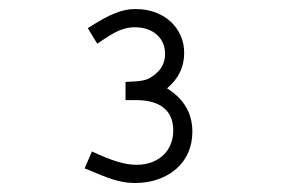

<svg xmlns="http://www.w3.org/2000/svg" viewBox="-20 -641 640 422"><path d="M172.9 -579.1Q191.4 -590.8 205.8 -598.9Q220.2 -606.9 232.4 -611.8Q244.6 -616.7 255.4 -618.9Q266.1 -621.1 277.8 -621.1Q301.3 -621.1 320.8 -614Q340.3 -606.9 354.5 -594Q368.7 -581.1 376.7 -563.5Q384.8 -545.9 384.8 -524.4Q384.8 -478.5 347.2 -446.8Q402.8 -412.1 402.8 -351.6Q402.8 -326.7 393.8 -305.9Q384.8 -285.2 367.9 -270.3Q351.1 -255.4 327.9 -247.1Q304.7 -238.8 275.9 -238.8Q266.6 -238.8 257.6 -240Q248.5 -241.2 238 -243.9Q227.5 -246.6 214.8 -251.2Q202.1 -255.9 185.1 -263.2L166 -271L182.1 -308.1Q214.4 -293 237.3 -285.9Q260.3 -278.8 280.3 -278.8Q298.8 -278.8 313.5 -284.4Q328.1 -290 338.9 -300Q349.6 -310.1 355.2 -324Q360.8 -337.9 360.8 -354.5Q360.8 -386.7 340.1 -403.8Q319.3 -420.9 279.8 -420.9H255.9V-460.9Q269.5 -461.4 278.8 -462.2Q288.1 -462.9 294.9 -464.4Q301.8 -465.8 306.9 -468.3Q312 -470.7 316.9 -474.6Q330.6 -484.4 336.7 -496.3Q342.8 -508.3 342.8 -522.5Q342.8 -548.8 324.5 -564.9Q306.2 -581.1 275.4 -581.1Q261.7 -581.1 247.1 -575.9Q232.4 -570.8 209 -555.2L193.8 -544.9Z"/></svg>

Font: Ethiopic Sadiss
Style: Regular
Weight: 400
Designer: abass alamnehe
Foundry: Senamirmir Project
Version: Version 5.100